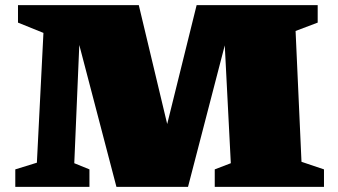

<svg xmlns="http://www.w3.org/2000/svg" viewBox="-20 -727 1316 747"><path d="M1153 -97.5 1240.5 -68V0H815.5V-68L878 -92L854.5 -550.5L711.5 0H433L288.5 -552L269 -92L328 -68V0H39.5V-68L123.5 -94L149 -599L50 -639V-707H520L630.5 -244.5L745 -707H1216V-639L1130 -606.5Z"/></svg>

Font: Newsreader Caption ExtraBold
Style: Regular
Weight: 800
Designer: Hugues Gentile
Foundry: Production Type
Version: Version 1.001